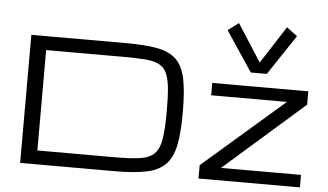

<svg xmlns="http://www.w3.org/2000/svg" viewBox="-59 -1022 1913 1120"><g transform="rotate(5 898.0 -462.0)"><path d="M95.7 -750H652.3Q761.7 -750 833 -736.8Q903.3 -723.6 943.8 -686Q983.4 -647.9 999.5 -575.7Q1015.1 -499 1015.1 -384.8V-365.2Q1015.1 -253.9 999.5 -178.7Q983.4 -106.9 943.8 -67.9Q902.8 -28.3 833 -14.6Q761.7 0 652.3 0H95.7ZM652.3 -81.1Q734.9 -81.1 793 -89.4Q845.7 -97.2 874 -125.5Q902.3 -153.8 911.6 -210.4Q921.4 -272 921.4 -365.2V-384.8Q921.4 -465.8 915.5 -518.6Q909.7 -569.3 894 -602.1Q877.9 -632.3 848.1 -647Q815.9 -661.6 770 -665Q712.9 -668.9 652.3 -668.9H189.5V-81.1ZM1140.1 -78.1 1615.2 -490.2H1171.4V-562.5H1733.9V-484.4L1265.6 -73.2H1733.9V0H1140.1ZM1233.9 -877 1296.4 -923.8 1437 -705.1 1577.6 -923.8 1640.1 -877 1483.9 -642.6H1390.1Z"/></g></svg>

Font: Michroma+
Style: Regular
Weight: 400
Designer: beogot
Foundry: beogot
Version: Version